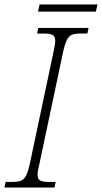

<svg xmlns="http://www.w3.org/2000/svg" viewBox="-37 -839 456 859"><path d="M-17 0 -12 -25H18Q42 -25 56.5 -30.5Q71 -36 80 -54Q89 -72 97 -109L202 -605Q206 -622 208 -635Q210 -648 210 -657Q210 -677 198 -683Q186 -689 160 -689H129L134 -714H359L354 -689H323Q299 -689 285 -683.5Q271 -678 262 -660Q253 -642 245 -605L140 -109Q131 -74 131 -57Q131 -37 143.5 -31Q156 -25 182 -25H212L207 0ZM133 -787 140 -819H399L392 -787Z"/></svg>

Font: Noto Serif SemiCondensed ExtraLight
Style: Italic
Weight: 200
Width: 4
Italic angle: -12°
Designer: Monotype Design Team
Foundry: Monotype Imaging Inc.
Version: Version 2.013